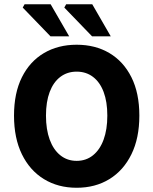

<svg xmlns="http://www.w3.org/2000/svg" viewBox="-20 -875 724 907"><path d="M342.1 12Q254.3 12 187.6 -28.9Q120.8 -69.8 83.5 -146.1Q46.2 -222.4 46.2 -328.8Q46.2 -435.3 83.5 -510.1Q120.8 -584.8 187.6 -624.3Q254.3 -663.7 342.1 -663.7Q430.2 -663.7 496.8 -624.3Q563.4 -584.8 600.8 -510.1Q638.3 -435.3 638.3 -328.8Q638.3 -222.4 600.8 -146.1Q563.4 -69.8 496.8 -28.9Q430.2 12 342.1 12ZM342.1 -115.1Q386.7 -115.1 419.3 -141.4Q452 -167.7 469.5 -215.6Q487 -263.4 487 -328.8Q487 -394.2 469.5 -440.6Q452 -487 419.3 -511.8Q386.7 -536.6 342.1 -536.6Q297.8 -536.6 265 -511.8Q232.2 -487 214.7 -440.6Q197.2 -394.2 197.2 -328.8Q197.2 -263.4 214.7 -215.6Q232.2 -167.7 265 -141.4Q297.8 -115.1 342.1 -115.1ZM218.5 -703.4 87.4 -839.2 96 -854.7H219.3L306.8 -703.4ZM414.9 -703.4 283.8 -839.2 292.4 -854.7H415.9L503.2 -703.4Z"/></svg>

Font: Mada
Style: Regular
Weight: 400
Designer: Khaled Hosny
Version: Version 1.5